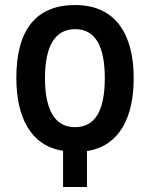

<svg xmlns="http://www.w3.org/2000/svg" viewBox="-20 -744 596 764"><path d="M279 -724C124 -724 45 -626 45 -434C45 -282 99 -164 231 -144V0H326V-143C457 -163 512 -279 512 -433C512 -605 442 -724 279 -724ZM279 -628C357 -628 397 -564 397 -433C397 -301 357 -238 278 -238C200 -238 159 -304 159 -433C159 -561 199 -628 279 -628Z"/></svg>

Font: Noto Sans Display Condensed Medium
Style: Regular
Weight: 500
Width: 3
Designer: Monotype Design Team
Foundry: Monotype Imaging Inc.
Version: Version 1.900